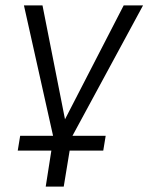

<svg xmlns="http://www.w3.org/2000/svg" viewBox="-20 -514 552 714"><path d="M150 180 171 46H46L55 -9H193L180 3L69 -494H138L222 -69H221L440 -494H512L243 3L237 -9H373L364 46H239L217 180Z"/></svg>

Font: Nunito Sans 7pt SemiCondensed Light
Style: Italic
Weight: 300
Width: 4
Italic angle: -9°
Designer: Vernon Adams
Foundry: Vernon Adams
Version: Version 3.101;gftools[0.9.27]